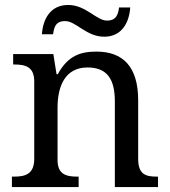

<svg xmlns="http://www.w3.org/2000/svg" viewBox="-20 -754 685 774"><path d="M400 -606C471 -606 501 -663 505 -724H460C456 -697 450 -671 411 -671C369 -671 326 -734 255 -734C183 -734 153 -677 149 -616H194C198 -643 203 -669 243 -669C286 -669 328 -606 400 -606ZM28 0H297V-42H292C248 -42 212 -50 212 -109V-320C212 -406 242 -482 333 -482C414 -482 443 -432 443 -345V0H617V-42H612C567 -42 537 -51 537 -114V-350C537 -487 474 -546 369 -546C305 -546 254 -530 213 -455H208L195 -536H33V-494H38C82 -494 118 -485 118 -426V-114C118 -51 81 -42 36 -42H28Z"/></svg>

Font: Noto Serif Balinese
Style: Regular
Weight: 400
Designer: Monotype Design Team
Foundry: Monotype Imaging Inc.
Version: Version 2.005